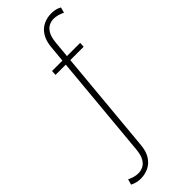

<svg xmlns="http://www.w3.org/2000/svg" viewBox="-410 -714 994 994"><g transform="rotate(-45 87.0 -217.0)"><path d="M-52 250Q-65.5 250 -79.2 247Q-93 244 -109 236L-100.5 205.5Q-86 213 -70.5 217.2Q-55 221.5 -40.5 221.5Q-24 221.5 -7 214Q10 206.5 22.8 185.5Q35.5 164.5 39 125L102 -559.5Q106 -602.5 123.2 -630Q140.5 -657.5 167.2 -670.5Q194 -683.5 226 -683.5Q239.5 -683.5 253.5 -680.8Q267.5 -678 283 -669.5L274.5 -639Q260.5 -646.5 244.8 -650.8Q229 -655 214.5 -655Q198 -655 181.2 -647.5Q164.5 -640 151.8 -619.2Q139 -598.5 135 -558.5L72 126Q68.5 169 51 196.5Q33.5 224 6.8 237Q-20 250 -52 250ZM16 -442.5 17.5 -469.5H223.5L222 -442.5Z"/></g></svg>

Font: Karla ExtraLight
Style: Italic
Weight: 250
Italic angle: -8°
Designer: Jonathan Pinhorn
Version: Version 2.004;gftools[0.9.33]